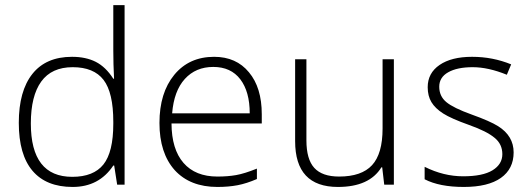

<svg xmlns="http://www.w3.org/2000/svg" viewBox="-20 -728 2090 757"><path d="M263.9 -504Q318.5 -504 357.7 -484.1Q396.9 -464.1 426.7 -417.6H429.7Q426.7 -475.2 426.7 -529.8V-707.8H471.2V0H441.9L430.2 -75.3H426.7Q370.6 9.1 266.4 9.1Q162.3 9.1 108.2 -54.6Q54.1 -118.3 54.1 -243.7Q54.1 -369.1 107.7 -436.6Q161.3 -504 263.9 -504ZM426.7 -247.7Q426.7 -363 388.3 -413Q349.8 -463.1 266.7 -463.1Q183.5 -463.1 142.6 -406.5Q101.6 -349.8 101.6 -241.2Q101.6 -30.8 264.9 -30.8Q348.8 -30.8 387.8 -79.6Q426.7 -128.4 426.7 -240.1Z M964.6 -281.1Q964.6 -366.5 927.5 -415.3Q890.3 -464.1 821 -464.1Q751.8 -464.1 708.8 -416.8Q665.8 -369.6 658.7 -281.1ZM837.2 9.1Q729.5 9.1 668.9 -57.1Q608.7 -124.4 608.7 -243.2Q608.7 -362 667.1 -433Q725.5 -504 824.1 -504Q911.5 -504 961.6 -442.9Q1012.1 -382.7 1012.1 -277.6V-241.2H656.2Q656.7 -139.5 703.5 -85.7Q750.3 -31.9 837.2 -31.9Q878.2 -31.9 911 -37.7Q943.9 -43.5 992.9 -63.2V-22.2Q952.5 -4.6 916.6 2.3Q880.7 9.1 837.2 9.1Z M1143.6 -494.4H1188.1V-174.4Q1188.1 -100.1 1219.2 -66Q1250.3 -31.9 1317 -31.9Q1405.5 -31.9 1446.9 -76.8Q1488.4 -121.8 1488.4 -221.4V-494.4H1532.9V0H1494.9L1486.9 -68.3H1483.8Q1436.3 9.1 1312.4 9.1Q1143.6 9.1 1143.6 -171.4Z M1943.9 -230.5Q2005.1 -192.1 2005.1 -127.1Q2005.1 -62.2 1954.8 -26.5Q1904.4 9.1 1808.6 9.1Q1712.8 9.1 1654.2 -21.2V-70.3Q1729 -32.9 1806.1 -32.9Q1883.2 -32.9 1921.9 -56.6Q1960.6 -80.4 1960.6 -120.1Q1960.6 -159.8 1930.2 -184.5Q1899.9 -210.3 1829.4 -235.3Q1758.8 -260.4 1727.2 -280.6Q1695.7 -300.8 1681 -325.3Q1666.3 -349.8 1666.3 -384.2Q1666.3 -439.8 1713.1 -471.9Q1759.9 -504 1841.3 -504Q1922.6 -504 1995.4 -474.2L1978.3 -433.3Q1905 -463.1 1843.8 -463.1Q1782.6 -463.1 1747.2 -443.1Q1711.8 -423.2 1711.8 -386Q1711.8 -348.8 1739.6 -325.6Q1767.4 -302.3 1840 -276.3Q1912.5 -250.3 1943.9 -230.5Z"/></svg>

Font: Khula Light
Style: Regular
Weight: 300
Designer: Erin McLaughlin, Steve Matteson
Version: Version 1.002;PS 1.0;hotconv 1.0.72;makeotf.lib2.5.5900; ttf